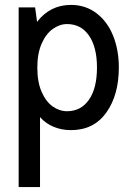

<svg xmlns="http://www.w3.org/2000/svg" viewBox="-20 -520 526 782"><path d="M464 -245Q464 -133 413 -61.5Q362 10 269 10Q231 10 198.5 -3.5Q166 -17 143 -43V242H56V-490H123L131 -431Q184 -500 269 -500Q328 -500 372.5 -466.5Q417 -433 440.5 -375Q464 -317 464 -245ZM375 -245Q375 -328 342.5 -375Q310 -422 253 -422Q223 -422 195 -402Q167 -382 149.5 -342Q132 -302 132 -245Q132 -186 149.5 -146Q167 -106 194.5 -86.5Q222 -67 253 -67Q310 -67 342.5 -114Q375 -161 375 -245Z"/></svg>

Font: Cabin Condensed
Style: Regular
Weight: 400
Width: 3
Designer: Pablo Impallari
Foundry: Pablo Impallari. http://www.impallari.com Igino Marini. http://www.ikern.com
Version: Version 2.200